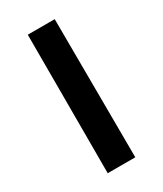

<svg xmlns="http://www.w3.org/2000/svg" viewBox="-170 -724 670 790"><g transform="rotate(-30 165.5 -329.0)"><path d="M100 -658H228L231 0H100Z"/></g></svg>

Font: Ysabeau Infant
Style: Bold
Weight: 700
Designer: Christian Thalmann (Catharsis Fonts)
Version: Version 0.003